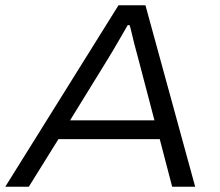

<svg xmlns="http://www.w3.org/2000/svg" viewBox="-38 -706 831 726"><path d="M-18 0 410 -686H512L700 0H613L566 -180H183L71 0ZM227 -251H546L487 -476Q484 -488 479 -506Q474 -524 469 -543.5Q464 -563 460 -581Q456 -599 452 -611H445Q433 -590 417.5 -563.5Q402 -537 388 -513Q374 -489 365 -475Z"/></svg>

Font: Archivo SemiExpanded Light
Style: Italic
Weight: 300
Width: 6
Italic angle: -10°
Designer: Hector Gatti
Foundry: Omnibus-Type
Version: Version 2.001